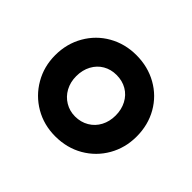

<svg xmlns="http://www.w3.org/2000/svg" viewBox="-92 -885 568 568"><g transform="rotate(45 191.5 -601.0)"><path d="M21 -601.6Q21 -649.4 43.5 -688.5Q65.9 -727.5 104.7 -749.5Q143.6 -771.5 190.9 -771.5Q239.3 -771.5 278.3 -749.5Q317.4 -727.5 339.6 -688.7Q361.8 -649.9 361.8 -601.6Q361.8 -554.2 339.6 -515.4Q317.4 -476.6 278.6 -454.1Q239.7 -431.6 190.9 -431.6Q143.1 -431.6 104.5 -454.1Q65.9 -476.6 43.5 -515.4Q21 -554.2 21 -601.6ZM273.9 -601.6Q273.9 -626.5 263.4 -646.5Q252.9 -666.5 234.1 -677.5Q215.3 -688.5 190.9 -688.5Q167.5 -688.5 148.9 -677.7Q130.4 -667 119.6 -647Q108.9 -627 108.9 -601.6Q108.9 -576.7 119.6 -556.9Q130.4 -537.1 149.2 -525.9Q168 -514.6 190.9 -514.6Q214.8 -514.6 233.9 -525.9Q252.9 -537.1 263.4 -556.9Q273.9 -576.7 273.9 -601.6Z"/></g></svg>

Font: Wanted Sans Std Variable
Style: Regular
Weight: 400
Designer: Original Design by Kil Hyung-jin and Kang Hanbin, Wanted Lab, Inc;
Foundry: Wanted Lab, Inc.
Version: Version 1.003;Glyphs 3.2 (3227)